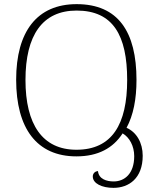

<svg xmlns="http://www.w3.org/2000/svg" viewBox="-20 -744 739 927"><path d="M528 163C602 163 669 117 669 8C669 -55 639 -106 591 -127C624 -188 639 -266 639 -358C639 -590 551 -724 350 -724C159 -724 58 -592 58 -359C58 -125 157 11 349 11C454 11 526 -29 572 -100C605 -81 628 -39 628 10C628 95 581 132 529 132C495 132 457 121 453 82C438 83 428 94 428 108C428 142 472 163 528 163ZM349 -21C185 -21 103 -143 103 -358C103 -574 185 -693 350 -693C526 -693 594 -573 594 -358C594 -144 521 -21 349 -21Z"/></svg>

Font: Noto Serif Georgian ExtraLight
Style: Regular
Weight: 200
Designer: Monotype Design Team, Akaki Razmadze
Foundry: Google LLC
Version: Version 2.003